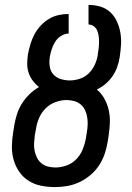

<svg xmlns="http://www.w3.org/2000/svg" viewBox="-20 -755 540 783"><path d="M205 8Q176 8 148 2.5Q120 -3 97 -17.5Q74 -32 58.5 -54.5Q43 -77 35.5 -103.5Q28 -130 28.5 -159Q29 -188 34 -217L38 -243Q42 -266 49 -288.5Q56 -311 69 -332Q82 -353 100 -370.5Q118 -388 139 -400Q125 -411 114 -425.5Q103 -440 97 -457.5Q91 -475 91 -494.5Q91 -514 94 -534Q98 -554 104 -574.5Q110 -595 120 -614Q130 -633 145 -649.5Q160 -666 179 -677.5Q198 -689 218.5 -693.5Q239 -698 260 -698V-618Q244 -618 229 -608.5Q214 -599 205 -584.5Q196 -570 191 -554.5Q186 -539 183 -523Q183 -522 183 -521.5Q183 -521 183 -521Q180 -502 183 -483Q186 -464 198 -451Q210 -438 228 -432.5Q246 -427 265 -427Q285 -427 306 -434Q327 -441 342.5 -456.5Q358 -472 367 -492Q376 -512 379 -533Q379 -533 379 -533.5Q379 -534 379 -534Q381 -547 382.5 -559Q384 -571 384 -583.5Q384 -596 382.5 -607.5Q381 -619 376.5 -630Q372 -641 362.5 -648Q353 -655 341 -655V-735Q366 -735 389.5 -728Q413 -721 430 -705Q447 -689 457 -667Q467 -645 471 -621Q475 -597 473.5 -572Q472 -547 468 -521Q465 -502 458 -482Q451 -462 439 -444.5Q427 -427 410.5 -413Q394 -399 375 -390Q394 -374 406 -352Q418 -330 423.5 -305.5Q429 -281 428 -254.5Q427 -228 423 -202L419 -176Q415 -151 406.5 -126.5Q398 -102 383.5 -80Q369 -58 348 -40.5Q327 -23 303.5 -12Q280 -1 254.5 3.5Q229 8 205 8ZM206 -72Q228 -72 251 -80Q274 -88 291 -105.5Q308 -123 317 -145Q326 -167 330 -189L334 -215Q337 -231 337.5 -247Q338 -263 335.5 -278Q333 -293 326.5 -306.5Q320 -320 308.5 -329.5Q297 -339 282 -343Q267 -347 251 -347Q229 -347 206 -338.5Q183 -330 166 -313Q149 -296 139.5 -274Q130 -252 127 -230L122 -204Q120 -188 119 -172Q118 -156 121 -141Q124 -126 130.5 -112.5Q137 -99 148.5 -89.5Q160 -80 175 -76Q190 -72 206 -72Z"/></svg>

Font: Iosevka SS04 Medium Oblique
Style: Regular
Weight: 500
Italic angle: -9°
Monospace: yes
Designer: Belleve Invis
Foundry: Belleve Invis
Version: Version 19.0.0; ttfautohint (v1.8.4)